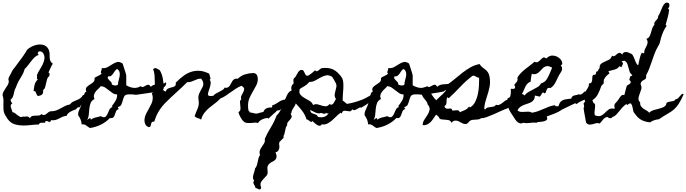

<svg xmlns="http://www.w3.org/2000/svg" viewBox="-30 -950 5364 1501"><path d="M730.5 -273.4Q721.7 -249 703.6 -228.5Q685.5 -208 665 -188.5Q644.5 -168.9 624.5 -149.9Q604.5 -130.9 590.8 -110.4Q582 -113.3 575.7 -108.4Q569.3 -103.5 564.5 -95.7Q553.7 -91.8 542.5 -87.4Q531.2 -83 521 -77.1Q510.7 -71.3 502.4 -63.5Q494.1 -55.7 490.2 -43.9Q471.7 -43 458 -36.6Q444.3 -30.3 431.6 -23.4Q418.9 -16.6 404.3 -12.2Q389.6 -7.8 369.1 -10.7Q365.2 3.9 358.9 3.4Q352.5 2.9 345.7 -0.5Q338.9 -3.9 332 -4.4Q325.2 -4.9 321.3 9.8Q314.5 9.8 307.1 9.3Q299.8 8.8 293.5 9.3Q287.1 9.8 281.7 12.7Q276.4 15.6 273.4 23.4Q245.1 23.4 213.9 27.3Q182.6 31.2 151.9 31.2Q121.1 31.2 92.3 23.9Q63.5 16.6 41 -5.9Q33.2 -13.7 28.3 -21.5Q23.4 -29.3 17.6 -39.1Q14.6 -43.9 11.7 -48.3Q8.8 -52.7 5.9 -58.6Q-2 -76.2 -2.9 -94.7Q-3.9 -113.3 -3.4 -131.8Q-2.9 -150.4 -2.9 -168.5Q-2.9 -186.5 -9.8 -204.1Q-9.8 -220.7 -2.4 -233.9Q4.9 -247.1 13.7 -259.8Q22.5 -272.5 30.3 -285.6Q38.1 -298.8 39.1 -314.5Q32.2 -331.1 40 -346.7Q47.9 -362.3 55.7 -376Q58.6 -380.9 61 -386.2Q63.5 -391.6 66.4 -397.5Q69.3 -403.3 74.2 -409.2Q79.1 -415 83 -419.9Q95.7 -437.5 108.4 -454.1Q121.1 -470.7 133.8 -488.3Q142.6 -500 150.9 -511.7Q159.2 -523.4 167 -536.1Q170.9 -542 174.8 -549.3Q178.7 -556.6 182.6 -561.5Q187.5 -567.4 199.2 -574.7Q210.9 -582 217.8 -585.9Q237.3 -595.7 259.8 -600.1Q282.2 -604.5 301.8 -600.6Q321.3 -596.7 336.4 -582.5Q351.6 -568.4 356.4 -542Q358.4 -529.3 357.9 -517.1Q357.4 -504.9 358.9 -493.2Q360.4 -481.4 365.2 -471.2Q370.1 -460.9 382.8 -452.1Q372.1 -435.5 364.7 -418Q357.4 -400.4 348.6 -382.8Q358.4 -379.9 356.9 -371.6Q355.5 -363.3 356.4 -356.4Q342.8 -345.7 337.9 -330.1Q333 -314.5 330.1 -298.3Q327.1 -282.2 322.8 -268.1Q318.4 -253.9 306.6 -245.1Q312.5 -213.9 287.1 -204.1Q269.5 -197.3 263.7 -201.7Q257.8 -206.1 255.4 -214.4Q252.9 -222.7 249 -230.5Q245.1 -238.3 232.4 -238.3Q234.4 -250 235.8 -262.2Q237.3 -274.4 240.2 -286.1Q243.2 -297.9 249 -308.6Q254.9 -319.3 265.6 -328.1Q256.8 -333 258.8 -343.3Q260.7 -353.5 258.8 -362.3Q265.6 -381.8 279.3 -403.3Q293 -424.8 303.7 -446.8Q314.5 -468.8 317.4 -491.2Q320.3 -513.7 306.6 -535.2Q302.7 -541 295.4 -544.9Q288.1 -548.8 281.2 -548.8Q274.4 -548.8 269.5 -543.9Q264.6 -539.1 265.6 -528.3L273.4 -521.5Q254.9 -515.6 240.7 -502Q226.6 -488.3 213.9 -472.2Q201.2 -456.1 189 -439.5Q176.8 -422.9 163.1 -411.1Q156.2 -383.8 142.1 -360.4Q127.9 -336.9 114.3 -313.5Q106.4 -298.8 103 -289.1Q99.6 -279.3 93.8 -265.6Q91.8 -260.7 89.4 -256.3Q86.9 -252 85 -247.1Q79.1 -225.6 74.7 -205.1Q70.3 -184.6 51.8 -169.9Q54.7 -162.1 57.1 -155.3Q59.6 -148.4 66.4 -141.6Q55.7 -135.7 54.2 -127.4Q52.7 -119.1 55.2 -109.9Q57.6 -100.6 62 -91.3Q66.4 -82 66.4 -73.2Q78.1 -72.3 87.9 -64.5Q97.7 -56.6 107.9 -48.8Q118.2 -41 127.9 -36.6Q137.7 -32.2 149.4 -39.1Q157.2 -37.1 164.1 -38.1Q170.9 -39.1 177.7 -39.6Q184.6 -40 190.9 -37.1Q197.3 -34.2 204.1 -25.4Q210.9 -40 222.7 -43Q234.4 -45.9 247.6 -45.9Q260.7 -45.9 272.9 -46.9Q285.2 -47.9 293.9 -58.6Q305.7 -48.8 314.9 -50.8Q324.2 -52.7 332.5 -59.6Q340.8 -66.4 349.6 -73.2Q358.4 -80.1 369.1 -80.1Q392.6 -80.1 410.2 -86.9Q427.7 -93.8 444.3 -103Q460.9 -112.3 478 -121.1Q495.1 -129.9 517.6 -133.8Q527.3 -148.4 540.5 -154.8Q553.7 -161.1 567.9 -166.5Q582 -171.9 595.2 -180.2Q608.4 -188.5 619.1 -207Q638.7 -206.1 651.4 -218.3Q664.1 -230.5 675.8 -244.6Q687.5 -258.8 699.7 -269Q711.9 -279.3 730.5 -273.4Z M1267.6 -306.6Q1271.5 -292 1264.6 -281.7Q1257.8 -271.5 1246.6 -263.7Q1235.4 -255.9 1222.2 -249.5Q1209 -243.2 1200.2 -235.4Q1156.2 -225.6 1120.6 -221.2Q1085 -216.8 1042 -210Q1029.3 -208 1018.1 -210.4Q1006.8 -212.9 995.1 -211.9Q988.3 -211.9 982.4 -212.4Q976.6 -212.9 970.7 -211.9Q948.2 -210 941.4 -196.8Q934.6 -183.6 930.2 -166.5Q925.8 -149.4 919.4 -134.3Q913.1 -119.1 892.6 -113.3Q890.6 -108.4 894 -104.5Q897.5 -100.6 899.4 -97.7Q882.8 -92.8 877.4 -80.1Q872.1 -67.4 868.2 -54.7Q864.3 -42 856.9 -33.2Q849.6 -24.4 829.1 -27.3Q798.8 4.9 757.8 24.9Q716.8 44.9 672.9 50.8Q665 46.9 657.7 41Q650.4 35.2 643.1 30.3Q635.7 25.4 627.4 22.9Q619.1 20.5 608.4 22.5Q607.4 2 600.1 -15.6Q592.8 -33.2 581.1 -48.8Q579.1 -66.4 585.4 -81.5Q591.8 -96.7 598.6 -111.3Q605.5 -126 609.9 -141.1Q614.3 -156.2 608.4 -175.8Q618.2 -181.6 621.6 -189.5Q625 -197.3 626.5 -205.6Q627.9 -213.9 630.9 -221.2Q633.8 -228.5 644.5 -233.4Q636.7 -256.8 647 -268.1Q657.2 -279.3 671.9 -288.1Q686.5 -296.9 699.2 -307.6Q711.9 -318.4 709 -339.8Q714.8 -345.7 722.7 -349.6Q730.5 -353.5 737.8 -356.9Q745.1 -360.4 752 -364.3Q758.8 -368.2 764.6 -375Q757.8 -379.9 758.3 -384.8Q758.8 -389.6 760.7 -395Q762.7 -400.4 765.1 -406.2Q767.6 -412.1 764.6 -418Q791 -414.1 811 -425.3Q831.1 -436.5 849.1 -448.2Q867.2 -460 885.7 -464.8Q904.3 -469.7 928.7 -453.1Q930.7 -446.3 935.1 -433.1Q939.5 -419.9 943.8 -406.2Q948.2 -392.6 952.1 -379.9Q956.1 -367.2 957 -361.3Q957 -356.4 957 -345.7Q957 -335 957 -322.8Q957 -310.5 957 -299.8Q957 -289.1 957 -283.2Q985.4 -266.6 1013.7 -263.2Q1042 -259.8 1070.3 -276.4Q1081.1 -266.6 1090.8 -271Q1100.6 -275.4 1109.9 -281.2Q1119.1 -287.1 1128.9 -287.6Q1138.7 -288.1 1148.4 -271.5Q1162.1 -284.2 1176.8 -287.6Q1191.4 -291 1207 -291.5Q1222.7 -292 1237.8 -293.9Q1252.9 -295.9 1267.6 -306.6ZM892.6 -290Q892.6 -304.7 897.5 -321.3Q902.3 -337.9 905.3 -354Q908.2 -370.1 904.8 -384.8Q901.4 -399.4 885.7 -411.1Q875 -405.3 868.2 -395Q861.3 -384.8 854.5 -374.5Q847.7 -364.3 838.4 -357.4Q829.1 -350.6 814.5 -353.5Q809.6 -341.8 814.5 -334.5Q819.3 -327.1 826.2 -320.8Q833 -314.5 839.4 -307.6Q845.7 -300.8 843.8 -290Q847.7 -287.1 854.5 -284.7Q861.3 -282.2 868.7 -281.7Q876 -281.2 882.8 -283.2Q889.6 -285.2 892.6 -290ZM885.7 -211.9Q866.2 -211.9 852.1 -221.2Q837.9 -230.5 823.7 -242.2Q809.6 -253.9 794.4 -264.2Q779.3 -274.4 757.8 -276.4Q749 -264.6 737.3 -254.4Q725.6 -244.1 716.8 -232.4Q708 -220.7 704.6 -207Q701.2 -193.4 709 -175.8Q686.5 -165 678.7 -145Q670.9 -125 668.5 -101.6Q666 -78.1 664.1 -54.7Q662.1 -31.2 651.4 -12.7L672.9 -27.3Q676.8 -25.4 679.2 -21.5Q681.6 -17.6 679.7 -12.7Q687.5 -20.5 697.3 -24.9Q707 -29.3 717.3 -31.7Q727.5 -34.2 737.8 -36.1Q748 -38.1 757.8 -42Q782.2 -28.3 793 -36.1Q803.7 -43.9 810.5 -59.6Q817.4 -75.2 825.2 -92.3Q833 -109.4 850.6 -113.3L843.8 -120.1Q860.4 -140.6 873.5 -162.6Q886.7 -184.6 885.7 -211.9Z M2227.5 -169.9Q2218.8 -162.1 2203.6 -149.9Q2188.5 -137.7 2183.6 -127.9Q2177.7 -118.2 2174.3 -110.4Q2170.9 -102.5 2166.5 -97.2Q2162.1 -91.8 2154.8 -88.9Q2147.5 -85.9 2134.8 -85.9Q2134.8 -83 2124.5 -73.7Q2114.3 -64.5 2102.5 -54.2Q2090.8 -43.9 2081.1 -34.7Q2071.3 -25.4 2071.3 -22.5L2062.5 -27.3Q2060.5 -28.3 2051.3 -26.9Q2042 -25.4 2029.8 -21Q2017.6 -16.6 2005.9 -8.8Q1994.1 -1 1987.3 11.7L1983.4 10.7Q1968.8 6.8 1953.6 9.3Q1938.5 11.7 1923.8 11.7Q1892.6 13.7 1877.9 2.4Q1863.3 -8.8 1846.7 -40Q1842.8 -46.9 1839.8 -54.7Q1836.9 -62.5 1835 -70.3V-74.2Q1848.6 -82 1849.6 -95.2Q1850.6 -108.4 1848.6 -123Q1846.7 -137.7 1846.2 -151.4Q1845.7 -165 1856.4 -173.8Q1850.6 -189.5 1857.9 -203.6Q1865.2 -217.8 1872.1 -230.5Q1878.9 -243.2 1878.9 -254.9Q1878.9 -266.6 1857.4 -279.3Q1835 -270.5 1814.9 -257.3Q1794.9 -244.1 1774.9 -230Q1754.9 -215.8 1734.9 -202.1Q1714.8 -188.5 1692.4 -179.7Q1671.9 -157.2 1649.4 -141.1Q1627 -125 1606 -107.4Q1585 -89.8 1567.9 -67.9Q1550.8 -45.9 1542 -13.7Q1537.1 -19.5 1532.2 -21.5Q1527.3 -23.4 1519.5 -25.4Q1508.8 -28.3 1503.9 -31.7Q1499 -35.2 1491.2 -42L1492.2 -43.9Q1501 -69.3 1512.7 -95.7Q1524.4 -122.1 1524.4 -148.4Q1524.4 -158.2 1522.5 -166.5Q1520.5 -174.8 1520.5 -184.6Q1520.5 -202.1 1526.4 -216.8Q1532.2 -231.4 1539.6 -244.1Q1546.9 -256.8 1553.2 -269Q1559.6 -281.2 1559.6 -294.9Q1559.6 -305.7 1554.7 -316.4Q1549.8 -327.1 1542 -335Q1527.3 -335.9 1514.6 -331.5Q1502 -327.1 1489.3 -321.3Q1476.6 -315.4 1462.9 -311Q1449.2 -306.6 1433.6 -307.6Q1413.1 -287.1 1391.6 -267.1Q1370.1 -247.1 1348.6 -227.5Q1303.7 -187.5 1261.2 -144.5Q1218.8 -101.6 1193.4 -46.9Q1188.5 -36.1 1185.1 -24.9Q1181.6 -13.7 1176.8 -2.9Q1176.8 -1 1174.8 1H1169.9Q1159.2 1 1155.8 6.8Q1152.3 12.7 1150.9 20Q1149.4 27.3 1147.5 34.2Q1145.5 41 1138.7 43Q1130.9 44.9 1123.5 40Q1116.2 35.2 1111.3 30.3L1110.4 29.3Q1100.6 13.7 1099.6 -2.9Q1098.6 -19.5 1103 -35.6Q1107.4 -51.8 1115.7 -67.4Q1124 -83 1131.8 -96.7Q1143.6 -117.2 1153.8 -139.2Q1164.1 -161.1 1164.1 -185.5Q1164.1 -196.3 1161.6 -204.6Q1159.2 -212.9 1157.2 -221.7L1178.7 -236.3Q1173.8 -243.2 1173.3 -248.5Q1172.9 -253.9 1173.3 -258.8Q1173.8 -263.7 1174.3 -268.1Q1174.8 -272.5 1172.9 -277.3V-280.3L1180.7 -289.1Q1178.7 -321.3 1178.7 -349.6Q1178.7 -377.9 1167 -409.2Q1180.7 -421.9 1193.4 -415.5Q1206.1 -409.2 1218.8 -401.4V-400.4L1219.7 -399.4Q1227.5 -387.7 1233.4 -371.1Q1239.3 -354.5 1242.7 -336.4Q1246.1 -318.4 1248 -300.8Q1250 -283.2 1250 -269.5Q1250 -265.6 1249.5 -262.2Q1249 -258.8 1249 -254.9L1243.2 -249Q1248 -244.1 1253.9 -239.3Q1259.8 -234.4 1266.6 -235.4Q1272.5 -252.9 1285.2 -258.3Q1297.9 -263.7 1311 -266.6Q1324.2 -269.5 1334.5 -274.9Q1344.7 -280.3 1344.7 -297.9Q1344.7 -301.8 1343.8 -303.7L1345.7 -305.7Q1373 -333 1401.9 -355Q1430.7 -377 1462.4 -387.7Q1494.1 -398.4 1528.8 -396.5Q1563.5 -394.5 1603.5 -375L1605.5 -374L1616.2 -334L1609.4 -327.1Q1619.1 -313.5 1616.7 -295.4Q1614.3 -277.3 1608.4 -259.8Q1602.5 -242.2 1597.7 -227.1Q1592.8 -211.9 1598.6 -205.1Q1603.5 -198.2 1616.7 -199.2Q1629.9 -200.2 1637.7 -201.2Q1645.5 -211.9 1659.7 -219.7Q1673.8 -227.5 1688 -234.4Q1702.1 -241.2 1712.9 -248.5Q1723.6 -255.9 1724.6 -264.6Q1740.2 -261.7 1750 -266.1Q1759.8 -270.5 1765.6 -279.3Q1771.5 -288.1 1776.4 -298.3Q1781.2 -308.6 1787.6 -317.9Q1793.9 -327.1 1803.7 -332Q1813.5 -336.9 1830.1 -335Q1852.5 -357.4 1883.3 -367.7Q1914.1 -377.9 1945.3 -378.9Q1967.8 -379.9 1976.6 -365.7Q1985.4 -351.6 1985.4 -332Q1985.4 -306.6 1973.6 -283.2Q1961.9 -259.8 1947.3 -235.4Q1932.6 -210.9 1920.9 -184.6Q1909.2 -158.2 1909.2 -126Q1909.2 -123 1909.2 -115.7Q1909.2 -108.4 1910.2 -101.1Q1911.1 -93.8 1912.6 -87.4Q1914.1 -81.1 1917 -79.1Q1920.9 -77.1 1923.8 -76.2L1918.9 -72.3Q1941.4 -69.3 1959 -64Q1976.6 -58.6 1997.1 -67.4Q2002.9 -69.3 2009.3 -70.3Q2015.6 -71.3 2021.5 -73.2Q2030.3 -74.2 2032.2 -80.6Q2034.2 -86.9 2039.6 -93.3Q2044.9 -99.6 2057.1 -105Q2069.3 -110.4 2097.7 -110.4V-126Q2117.2 -131.8 2130.9 -141.1Q2144.5 -150.4 2157.7 -158.2Q2170.9 -166 2187 -169.9Q2203.1 -173.8 2227.5 -169.9Z M2910.2 -239.3Q2908.2 -214.8 2897 -195.3Q2885.7 -175.8 2869.1 -160.2Q2852.5 -144.5 2833 -131.8Q2813.5 -119.1 2794.9 -108.4Q2786.1 -112.3 2777.8 -107.4Q2769.5 -102.5 2760.7 -97.2Q2752 -91.8 2742.7 -89.4Q2733.4 -86.9 2723.6 -95.7Q2715.8 -79.1 2704.6 -79.6Q2693.4 -80.1 2681.2 -82.5Q2668.9 -85 2658.2 -83.5Q2647.5 -82 2641.6 -61.5L2634.8 -69.3Q2617.2 -58.6 2600.6 -41.5Q2584 -24.4 2565.9 -8.8Q2547.9 6.8 2527.8 16.6Q2507.8 26.4 2485.4 21.5Q2479.5 33.2 2469.2 33.2Q2459 33.2 2448.2 26.4Q2437.5 19.5 2427.7 10.7Q2418 2 2413.1 -3.9Q2408.2 3.9 2402.8 2.9Q2397.5 2 2391.6 -2.4Q2385.7 -6.8 2379.9 -11.7Q2374 -16.6 2367.2 -15.6Q2353.5 -56.6 2331.5 -84.5Q2309.6 -112.3 2282.2 -141.6Q2279.3 -130.9 2273.9 -122.1Q2268.6 -113.3 2263.2 -105Q2257.8 -96.7 2253.4 -87.9Q2249 -79.1 2248 -67.4L2242.2 -59.6Q2252.9 -43.9 2249.5 -33.7Q2246.1 -23.4 2237.3 -14.6Q2228.5 -5.9 2220.7 4.4Q2212.9 14.6 2214.8 30.3Q2208 36.1 2205.1 46.4Q2202.1 56.6 2199.7 68.4Q2197.3 80.1 2194.8 91.8Q2192.4 103.5 2186.5 112.3Q2189.5 124 2184.1 130.4Q2178.7 136.7 2171.4 143.1Q2164.1 149.4 2157.2 157.7Q2150.4 166 2152.3 179.7Q2153.3 189.5 2153.8 189Q2154.3 188.5 2154.3 198.2Q2154.3 211.9 2147 225.1Q2139.6 238.3 2124 240.2Q2133.8 264.6 2131.8 277.8Q2129.9 291 2121.6 299.3Q2113.3 307.6 2101.6 313Q2089.8 318.4 2079.6 326.2Q2069.3 334 2063.5 347.2Q2057.6 360.4 2061.5 382.8Q2065.4 408.2 2054.7 421.9Q2043.9 435.5 2031.2 447.8Q2018.6 460 2010.3 474.6Q2002 489.3 2011.7 516.6Q2008.8 528.3 2003.4 530.3Q1998 532.2 1992.2 529.8Q1986.3 527.3 1979.5 523.4Q1972.7 519.5 1966.8 519.5Q1966.8 511.7 1962.9 504.9Q1959 498 1955.1 491.2Q1951.2 484.4 1950.7 477.5Q1950.2 470.7 1957 461.9Q1948.2 453.1 1947.8 441.4Q1947.3 429.7 1950.7 416.5Q1954.1 403.3 1958.5 390.6Q1962.9 377.9 1963.9 367.2Q1973.6 355.5 1978 342.3Q1982.4 329.1 1984.9 314.9Q1987.3 300.8 1990.7 287.1Q1994.1 273.4 2002.9 261.7Q1996.1 240.2 2002 225.1Q2007.8 210 2017.1 197.3Q2026.4 184.6 2034.7 170.4Q2043 156.2 2040 135.7Q2059.6 89.8 2086.9 46.4Q2114.3 2.9 2131.8 -45.9Q2154.3 -68.4 2168 -97.7Q2181.6 -127 2183.6 -158.2Q2196.3 -167 2201.7 -179.2Q2207 -191.4 2212.4 -203.1Q2217.8 -214.8 2225.6 -225.6Q2233.4 -236.3 2250 -243.2Q2246.1 -256.8 2247.1 -265.1Q2248 -273.4 2253.9 -287.1Q2262.7 -290 2264.2 -296.4Q2265.6 -302.7 2264.6 -310.1Q2263.7 -317.4 2263.7 -325.2Q2263.7 -333 2269.5 -338.9Q2273.4 -342.8 2273.9 -343.3Q2274.4 -343.8 2274.4 -343.8Q2274.4 -343.8 2275.4 -344.2Q2276.4 -344.7 2279.3 -348.6Q2285.2 -356.4 2290 -366.7Q2294.9 -377 2300.8 -385.7Q2306.6 -394.5 2314.9 -399.9Q2323.2 -405.3 2336.9 -402.3Q2342.8 -397.5 2346.7 -389.6Q2350.6 -381.8 2354 -374Q2357.4 -366.2 2362.3 -361.3Q2367.2 -356.4 2376 -358.4Q2379.9 -358.4 2384.8 -361.3Q2397.5 -370.1 2409.7 -379.9Q2421.9 -389.6 2433.6 -400.4Q2441.4 -391.6 2447.8 -393.1Q2454.1 -394.5 2460.4 -399.9Q2466.8 -405.3 2474.1 -411.1Q2481.4 -417 2491.2 -418Q2533.2 -421.9 2564 -411.1Q2594.7 -400.4 2623 -368.2Q2627.9 -362.3 2634.3 -355Q2640.6 -347.7 2644.5 -339.8Q2652.3 -325.2 2653.8 -302.7Q2655.3 -280.3 2653.8 -255.4Q2652.3 -230.5 2650.4 -206.5Q2648.4 -182.6 2648.4 -165L2682.6 -137.7Q2746.1 -148.4 2803.7 -171.9Q2861.3 -195.3 2910.2 -239.3ZM2596.7 -175.8Q2585 -192.4 2586.4 -208Q2587.9 -223.6 2592.3 -239.3Q2596.7 -254.9 2599.6 -270Q2602.5 -285.2 2594.7 -300.8Q2587.9 -314.5 2581.1 -326.2Q2574.2 -337.9 2566.4 -349.6Q2541 -365.2 2519.5 -360.8Q2498 -356.4 2477.1 -344.7Q2456.1 -333 2434.6 -320.8Q2413.1 -308.6 2387.7 -309.6Q2379.9 -298.8 2371.1 -291.5Q2362.3 -284.2 2353 -278.3Q2343.8 -272.5 2333.5 -267.1Q2323.2 -261.7 2313.5 -253.9Q2305.7 -226.6 2317.4 -211.4Q2329.1 -196.3 2348.6 -185.1Q2368.2 -173.8 2388.7 -162.1Q2409.2 -150.4 2418 -128.9Q2436.5 -138.7 2453.1 -134.3Q2469.7 -129.9 2485.8 -124.5Q2502 -119.1 2517.1 -119.1Q2532.2 -119.1 2546.9 -136.7Q2556.6 -128.9 2564.5 -132.3Q2572.3 -135.7 2577.6 -143.1Q2583 -150.4 2587.4 -160.2Q2591.8 -169.9 2596.7 -175.8ZM2539.1 -63.5Q2534.2 -63.5 2527.8 -63Q2521.5 -62.5 2518.6 -69.3L2512.7 -61.5Q2503.9 -58.6 2496.1 -62Q2488.3 -65.4 2479.5 -67.4Q2469.7 -62.5 2458.5 -64Q2447.3 -65.4 2436 -70.3Q2424.8 -75.2 2414.1 -81.1Q2403.3 -86.9 2394.5 -90.8Q2396.5 -74.2 2403.8 -68.8Q2411.1 -63.5 2420.9 -60.5Q2430.7 -57.6 2440.4 -53.7Q2450.2 -49.8 2456.1 -36.1Q2480.5 -30.3 2501.5 -35.6Q2522.5 -41 2539.1 -63.5Z M3506.8 -306.6Q3510.7 -292 3503.9 -281.7Q3497.1 -271.5 3485.8 -263.7Q3474.6 -255.9 3461.4 -249.5Q3448.2 -243.2 3439.5 -235.4Q3395.5 -225.6 3359.9 -221.2Q3324.2 -216.8 3281.2 -210Q3268.6 -208 3257.3 -210.4Q3246.1 -212.9 3234.4 -211.9Q3227.5 -211.9 3221.7 -212.4Q3215.8 -212.9 3210 -211.9Q3187.5 -210 3180.7 -196.8Q3173.8 -183.6 3169.4 -166.5Q3165 -149.4 3158.7 -134.3Q3152.3 -119.1 3131.8 -113.3Q3129.9 -108.4 3133.3 -104.5Q3136.7 -100.6 3138.7 -97.7Q3122.1 -92.8 3116.7 -80.1Q3111.3 -67.4 3107.4 -54.7Q3103.5 -42 3096.2 -33.2Q3088.9 -24.4 3068.4 -27.3Q3038.1 4.9 2997.1 24.9Q2956.1 44.9 2912.1 50.8Q2904.3 46.9 2897 41Q2889.6 35.2 2882.3 30.3Q2875 25.4 2866.7 22.9Q2858.4 20.5 2847.7 22.5Q2846.7 2 2839.4 -15.6Q2832 -33.2 2820.3 -48.8Q2818.4 -66.4 2824.7 -81.5Q2831.1 -96.7 2837.9 -111.3Q2844.7 -126 2849.1 -141.1Q2853.5 -156.2 2847.7 -175.8Q2857.4 -181.6 2860.8 -189.5Q2864.3 -197.3 2865.7 -205.6Q2867.2 -213.9 2870.1 -221.2Q2873 -228.5 2883.8 -233.4Q2876 -256.8 2886.2 -268.1Q2896.5 -279.3 2911.1 -288.1Q2925.8 -296.9 2938.5 -307.6Q2951.2 -318.4 2948.2 -339.8Q2954.1 -345.7 2961.9 -349.6Q2969.7 -353.5 2977.1 -356.9Q2984.4 -360.4 2991.2 -364.3Q2998 -368.2 3003.9 -375Q2997.1 -379.9 2997.6 -384.8Q2998 -389.6 3000 -395Q3002 -400.4 3004.4 -406.2Q3006.8 -412.1 3003.9 -418Q3030.3 -414.1 3050.3 -425.3Q3070.3 -436.5 3088.4 -448.2Q3106.4 -460 3125 -464.8Q3143.6 -469.7 3168 -453.1Q3169.9 -446.3 3174.3 -433.1Q3178.7 -419.9 3183.1 -406.2Q3187.5 -392.6 3191.4 -379.9Q3195.3 -367.2 3196.3 -361.3Q3196.3 -356.4 3196.3 -345.7Q3196.3 -335 3196.3 -322.8Q3196.3 -310.5 3196.3 -299.8Q3196.3 -289.1 3196.3 -283.2Q3224.6 -266.6 3252.9 -263.2Q3281.2 -259.8 3309.6 -276.4Q3320.3 -266.6 3330.1 -271Q3339.8 -275.4 3349.1 -281.2Q3358.4 -287.1 3368.2 -287.6Q3377.9 -288.1 3387.7 -271.5Q3401.4 -284.2 3416 -287.6Q3430.7 -291 3446.3 -291.5Q3461.9 -292 3477.1 -293.9Q3492.2 -295.9 3506.8 -306.6ZM3131.8 -290Q3131.8 -304.7 3136.7 -321.3Q3141.6 -337.9 3144.5 -354Q3147.5 -370.1 3144 -384.8Q3140.6 -399.4 3125 -411.1Q3114.3 -405.3 3107.4 -395Q3100.6 -384.8 3093.8 -374.5Q3086.9 -364.3 3077.6 -357.4Q3068.4 -350.6 3053.7 -353.5Q3048.8 -341.8 3053.7 -334.5Q3058.6 -327.1 3065.4 -320.8Q3072.3 -314.5 3078.6 -307.6Q3085 -300.8 3083 -290Q3086.9 -287.1 3093.8 -284.7Q3100.6 -282.2 3107.9 -281.7Q3115.2 -281.2 3122.1 -283.2Q3128.9 -285.2 3131.8 -290ZM3125 -211.9Q3105.5 -211.9 3091.3 -221.2Q3077.1 -230.5 3063 -242.2Q3048.8 -253.9 3033.7 -264.2Q3018.6 -274.4 2997.1 -276.4Q2988.3 -264.6 2976.6 -254.4Q2964.8 -244.1 2956.1 -232.4Q2947.3 -220.7 2943.8 -207Q2940.4 -193.4 2948.2 -175.8Q2925.8 -165 2918 -145Q2910.2 -125 2907.7 -101.6Q2905.3 -78.1 2903.3 -54.7Q2901.4 -31.2 2890.6 -12.7L2912.1 -27.3Q2916 -25.4 2918.5 -21.5Q2920.9 -17.6 2918.9 -12.7Q2926.8 -20.5 2936.5 -24.9Q2946.3 -29.3 2956.5 -31.7Q2966.8 -34.2 2977.1 -36.1Q2987.3 -38.1 2997.1 -42Q3021.5 -28.3 3032.2 -36.1Q3043 -43.9 3049.8 -59.6Q3056.6 -75.2 3064.5 -92.3Q3072.3 -109.4 3089.8 -113.3L3083 -120.1Q3099.6 -140.6 3112.8 -162.6Q3126 -184.6 3125 -211.9Z M4056.6 -244.1Q4051.8 -213.9 4044.9 -197.8Q4038.1 -181.6 4027.8 -171.4Q4017.6 -161.1 4002 -151.9Q3986.3 -142.6 3964.8 -125Q3957 -119.1 3950.2 -114.3Q3943.4 -109.4 3936.5 -102.5Q3917 -96.7 3888.7 -83.5Q3860.4 -70.3 3830.6 -57.1Q3800.8 -43.9 3773.9 -34.2Q3747.1 -24.4 3730.5 -26.4Q3724.6 -18.6 3710 -16.6Q3695.3 -14.6 3687.5 -14.6Q3674.8 -14.6 3661.6 -12.7Q3648.4 -10.7 3638.7 -1Q3636.7 1 3636.2 1.5Q3635.7 2 3636.2 2Q3636.7 2 3636.2 2.4Q3635.7 2.9 3633.8 5.9Q3623 18.6 3611.8 19.5Q3600.6 20.5 3589.8 16.1Q3579.1 11.7 3567.9 4.9Q3556.6 -2 3545.4 -5.4Q3534.2 -8.8 3522.5 -6.3Q3510.7 -3.9 3499 9.8Q3492.2 -7.8 3477.5 -10.7Q3462.9 -13.7 3447.8 -14.2Q3432.6 -14.6 3418.9 -17.1Q3405.3 -19.5 3400.4 -35.2V-36.1L3379.9 -53.7L3377 -50.8Q3372.1 -45.9 3369.1 -40Q3366.2 -34.2 3362.3 -29.3Q3354.5 -17.6 3345.7 -6.3Q3336.9 4.9 3325.7 13.2Q3314.5 21.5 3301.8 25.9Q3289.1 30.3 3274.4 28.3Q3274.4 4.9 3287.6 -14.6Q3300.8 -34.2 3313 -53.2Q3325.2 -72.3 3328.6 -92.3Q3332 -112.3 3312.5 -134.8Q3311.5 -148.4 3300.3 -161.6Q3289.1 -174.8 3279.3 -188Q3269.5 -201.2 3268.1 -213.9Q3266.6 -226.6 3285.2 -239.3Q3276.4 -241.2 3273.4 -246.1Q3273.4 -251 3275.9 -256.3Q3278.3 -261.7 3280.3 -266.6Q3286.1 -266.6 3292.5 -269Q3298.8 -271.5 3304.2 -272.9Q3309.6 -274.4 3314 -272.9Q3318.4 -271.5 3322.3 -263.7Q3325.2 -257.8 3327.1 -251Q3329.1 -244.1 3332 -237.3Q3339.8 -217.8 3351.6 -200.7Q3363.3 -183.6 3377.9 -168.9L3380.9 -166Q3380.9 -167 3384.8 -170.9Q3388.7 -174.8 3393.6 -179.2Q3398.4 -183.6 3402.3 -187.5Q3406.2 -191.4 3408.2 -193.4Q3419.9 -204.1 3430.7 -213.9Q3441.4 -223.6 3449.7 -233.9Q3458 -244.1 3462.4 -257.3Q3466.8 -270.5 3466.8 -288.1Q3497.1 -308.6 3526.4 -333.5Q3555.7 -358.4 3585.9 -381.8Q3616.2 -405.3 3648.9 -423.8Q3681.6 -442.4 3719.7 -449.2Q3728.5 -433.6 3740.2 -424.8Q3752 -416 3763.2 -407.2Q3774.4 -398.4 3783.7 -385.7Q3793 -373 3796.9 -350.6Q3804.7 -308.6 3797.4 -271.5Q3790 -234.4 3776.4 -194.3Q3768.6 -170.9 3762.2 -146.5Q3755.9 -122.1 3755.9 -96.7L3762.7 -94.7Q3771.5 -106.4 3782.7 -109.4Q3793.9 -112.3 3805.7 -113.3Q3817.4 -114.3 3828.6 -116.7Q3839.8 -119.1 3847.7 -130.9Q3860.4 -126 3871.6 -130.4Q3882.8 -134.8 3893.6 -142.6Q3904.3 -150.4 3915 -159.2Q3925.8 -168 3937.5 -170.9L3936.5 -178.7Q3954.1 -190.4 3966.8 -195.3Q3979.5 -200.2 3990.2 -205.1Q4001 -210 4011.7 -218.8Q4022.5 -227.5 4036.1 -248Q4041 -250 4047.4 -249.5Q4053.7 -249 4056.6 -244.1ZM3715.8 -340.8Q3710.9 -342.8 3705.6 -344.2Q3700.2 -345.7 3695.3 -348.6Q3686.5 -354.5 3678.7 -357.4Q3670.9 -360.4 3660.2 -355.5V-353.5H3659.2Q3609.4 -315.4 3566.9 -270Q3524.4 -224.6 3477.5 -181.6L3468.8 -190.4Q3461.9 -181.6 3461.4 -171.9Q3460.9 -162.1 3460.9 -153.3Q3460.9 -144.5 3459 -136.7Q3457 -128.9 3447.3 -122.1L3444.3 -120.1Q3448.2 -106.4 3455.6 -103Q3462.9 -99.6 3471.2 -100.1Q3479.5 -100.6 3487.3 -101.6Q3495.1 -102.5 3500 -98.6Q3502.9 -96.7 3503.9 -92.8Q3504.9 -88.9 3504.9 -85.9Q3509.8 -85.9 3515.1 -85.9Q3520.5 -85.9 3526.4 -86.9Q3537.1 -88.9 3549.3 -87.4Q3561.5 -85.9 3563.5 -72.3Q3583 -80.1 3603.5 -88.9Q3624 -97.7 3636.7 -117.2L3643.6 -110.4Q3644.5 -110.4 3645 -110.8Q3645.5 -111.3 3646.5 -111.3Q3670.9 -126 3685.1 -154.3Q3699.2 -182.6 3706.1 -215.8Q3712.9 -249 3714.4 -282.2Q3715.8 -315.4 3715.8 -340.8Z M4690.4 -298.8Q4681.6 -290 4677.2 -285.2Q4672.9 -280.3 4669.4 -275.9Q4666 -271.5 4661.6 -266.6Q4657.2 -261.7 4648.4 -252Q4640.6 -244.1 4633.8 -235.4Q4627 -226.6 4618.2 -219.7Q4606.4 -222.7 4600.1 -216.8Q4593.8 -210.9 4588.4 -203.6Q4583 -196.3 4578.6 -189.9Q4574.2 -183.6 4567.4 -184.6Q4543.9 -171.9 4520.5 -162.6Q4497.1 -153.3 4475.6 -135.7L4467.8 -143.6L4366.2 -94.7Q4361.3 -92.8 4356.4 -88.9Q4351.6 -85 4346.7 -82Q4325.2 -70.3 4302.2 -61Q4279.3 -51.8 4256.8 -43.9L4244.1 -40Q4252 -20.5 4244.1 -12.7Q4236.3 -4.9 4221.7 -1.5Q4207 2 4189.5 2.9Q4171.9 3.9 4162.1 9.8Q4150.4 7.8 4138.2 8.3Q4126 8.8 4113.3 10.7Q4099.6 12.7 4087.9 12.7Q4076.2 12.7 4062.5 9.8H4060.5Q4043.9 17.6 4031.7 13.2Q4019.5 8.8 4009.8 -1.5Q4000 -11.7 3991.7 -25.9Q3983.4 -40 3974.6 -51.8Q3968.8 -59.6 3960 -74.2Q3951.2 -88.9 3944.8 -105.5Q3938.5 -122.1 3937 -139.2Q3935.5 -156.2 3944.3 -168.9Q3953.1 -181.6 3958.5 -196.3Q3963.9 -210.9 3963.9 -230.5Q3963.9 -237.3 3963.4 -243.2Q3962.9 -249 3962.9 -255.9Q3967.8 -255.9 3973.6 -255.4Q3979.5 -254.9 3984.9 -255.4Q3990.2 -255.9 3993.7 -259.3Q3997.1 -262.7 3997.1 -271.5Q3997.1 -276.4 3993.7 -279.3Q3990.2 -282.2 3989.3 -285.2Q3995.1 -293.9 4000.5 -299.3Q4005.9 -304.7 4009.8 -310.1Q4013.7 -315.4 4015.6 -322.8Q4017.6 -330.1 4014.6 -342.8Q4026.4 -363.3 4042.5 -379.4Q4058.6 -395.5 4076.2 -409.7Q4093.8 -423.8 4112.3 -437.5Q4130.9 -451.2 4147.5 -466.8Q4166 -459 4177.2 -466.8Q4188.5 -474.6 4197.3 -483.9Q4206.1 -493.2 4214.8 -499Q4223.6 -504.9 4238.3 -494.1L4240.2 -492.2Q4266.6 -518.6 4293.5 -515.6Q4320.3 -512.7 4339.4 -498Q4358.4 -483.4 4364.3 -464.4Q4370.1 -445.3 4353.5 -438.5Q4364.3 -427.7 4364.3 -413.1Q4364.3 -398.4 4356.4 -387.7Q4347.7 -376 4341.3 -363.8Q4335 -351.6 4328.1 -337.9Q4318.4 -315.4 4306.6 -295.4Q4294.9 -275.4 4273.4 -261.7Q4255.9 -266.6 4249.5 -257.8Q4243.2 -249 4240.2 -238.8Q4237.3 -228.5 4233.4 -222.7Q4229.5 -216.8 4216.8 -226.6L4214.8 -228.5L4212.9 -226.6Q4205.1 -218.8 4200.7 -209Q4196.3 -199.2 4188.5 -194.3Q4179.7 -197.3 4169.9 -199.2Q4160.2 -201.2 4151.4 -203.1Q4151.4 -182.6 4143.6 -170.9Q4135.7 -159.2 4123.5 -151.9Q4111.3 -144.5 4095.7 -140.1Q4080.1 -135.7 4064.9 -129.4Q4049.8 -123 4036.6 -113.8Q4023.4 -104.5 4015.6 -87.9Q4025.4 -77.1 4040 -75.7Q4054.7 -74.2 4070.3 -75.7Q4085.9 -77.1 4101.1 -77.1Q4116.2 -77.1 4127.9 -69.3L4128.9 -68.4L4129.9 -69.3Q4153.3 -72.3 4175.3 -80.6Q4197.3 -88.9 4218.3 -98.1Q4239.3 -107.4 4261.2 -115.7Q4283.2 -124 4306.6 -127.9Q4311.5 -120.1 4319.8 -119.1Q4328.1 -118.2 4335.9 -120.1L4336.9 -122.1Q4338.9 -128.9 4340.8 -134.3Q4342.8 -139.6 4346.7 -146.5Q4353.5 -157.2 4363.3 -163.1Q4373 -168.9 4384.3 -171.9Q4395.5 -174.8 4408.2 -175.8Q4420.9 -176.8 4433.6 -178.7H4435.5L4436.5 -181.6Q4440.4 -193.4 4446.8 -197.8Q4453.1 -202.1 4460.4 -204.1Q4467.8 -206.1 4476.1 -207Q4484.4 -208 4492.2 -212.9Q4509.8 -207 4521.5 -216.8Q4533.2 -226.6 4543.9 -237.3L4551.8 -227.5L4554.7 -231.4Q4569.3 -245.1 4576.7 -252Q4584 -258.8 4590.8 -264.2Q4597.7 -269.5 4606.9 -274.9Q4616.2 -280.3 4632.8 -291Q4646.5 -299.8 4659.7 -308.6Q4672.9 -317.4 4685.5 -328.1Q4690.4 -326.2 4690.4 -320.8Q4690.4 -315.4 4690.4 -310.5Q4689.5 -308.6 4689 -304.7Q4688.5 -300.8 4690.4 -298.8ZM4286.1 -420.9Q4285.2 -421.9 4284.7 -421.9Q4284.2 -421.9 4283.2 -422.9Q4262.7 -433.6 4249 -433.1Q4235.4 -432.6 4224.1 -425.3Q4212.9 -418 4203.6 -406.7Q4194.3 -395.5 4184.1 -386.2Q4173.8 -377 4160.2 -372.1Q4146.5 -367.2 4127 -373Q4124 -357.4 4121.6 -342.3Q4119.1 -327.1 4118.2 -311.5Q4101.6 -305.7 4092.3 -294.9Q4083 -284.2 4076.7 -271.5Q4070.3 -258.8 4064.9 -244.6Q4059.6 -230.5 4050.8 -217.8L4054.7 -212.9Q4058.6 -214.8 4063.5 -210Q4068.4 -205.1 4070.3 -203.1Q4081.1 -218.8 4099.1 -229.5Q4117.2 -240.2 4136.2 -249.5Q4155.3 -258.8 4172.9 -269.5Q4190.4 -280.3 4199.2 -297.9Q4230.5 -306.6 4246.1 -333Q4261.7 -359.4 4272.5 -387.7Q4274.4 -393.6 4279.8 -404.8Q4285.2 -416 4286.1 -420.9Z M5314.5 -212.9Q5293 -164.1 5275.4 -137.2Q5257.8 -110.4 5236.8 -92.8Q5215.8 -75.2 5188.5 -60.1Q5161.1 -44.9 5121.1 -17.6Q5104.5 -16.6 5085 -10.3Q5065.4 -3.9 5051.8 6.8Q5022.5 3.9 4998 -5.9Q4973.6 -15.6 4952.1 -37.1Q4947.3 -42 4943.4 -47.9Q4939.5 -53.7 4934.6 -58.6Q4923.8 -71.3 4920.9 -81.1Q4918 -90.8 4916 -106.4Q4912.1 -128.9 4904.3 -138.7Q4896.5 -148.4 4874 -128.9L4865.2 -136.7L4863.3 -134.8Q4854.5 -127.9 4849.1 -123Q4843.8 -118.2 4838.4 -112.8Q4833 -107.4 4828.1 -101.6Q4823.2 -95.7 4816.4 -86.9Q4804.7 -72.3 4790.5 -56.6Q4776.4 -41 4757.8 -35.2Q4754.9 -32.2 4752.9 -29.8Q4751 -27.3 4746.1 -26.4Q4740.2 -24.4 4732.4 -27.3Q4724.6 -30.3 4719.7 -35.2Q4709 -35.2 4700.7 -29.8Q4692.4 -24.4 4685.1 -16.1Q4677.7 -7.8 4671.4 1Q4665 9.8 4657.2 15.6Q4641.6 9.8 4628.4 13.7Q4615.2 17.6 4602.5 21Q4589.8 24.4 4577.1 23.9Q4564.5 23.4 4551.8 8.8Q4545.9 -20.5 4542 -44.9Q4538.1 -65.4 4535.2 -84Q4532.2 -102.5 4532.2 -106.4Q4537.1 -111.3 4536.6 -119.6Q4536.1 -127.9 4534.2 -133.8Q4532.2 -134.8 4532.2 -135.7Q4532.2 -136.7 4530.3 -137.7Q4535.2 -141.6 4537.6 -147.5Q4540 -153.3 4544.9 -157.2Q4542 -165 4538.1 -174.8Q4534.2 -184.6 4534.2 -194.3Q4537.1 -202.1 4539.6 -203.1Q4542 -204.1 4550.8 -206.1Q4549.8 -210.9 4548.3 -215.3Q4546.9 -219.7 4547.9 -224.6Q4547.9 -234.4 4552.2 -241.7Q4556.6 -249 4561.5 -256.3Q4566.4 -263.7 4570.3 -272.5Q4574.2 -281.2 4574.2 -293V-297.9Q4588.9 -297.9 4593.8 -306.2Q4598.6 -314.5 4599.6 -325.2Q4600.6 -335.9 4600.6 -346.7Q4600.6 -357.4 4606.4 -362.3Q4610.4 -366.2 4613.8 -365.7Q4617.2 -365.2 4622.1 -365.2Q4627.9 -372.1 4629.9 -375.5Q4631.8 -378.9 4628.9 -388.7Q4635.7 -388.7 4639.6 -391.6Q4643.6 -394.5 4646 -399.4Q4648.4 -404.3 4650.9 -409.2Q4653.3 -414.1 4657.2 -418Q4657.2 -442.4 4669.9 -452.1Q4682.6 -461.9 4698.7 -468.3Q4714.8 -474.6 4731 -483.4Q4747.1 -492.2 4754.9 -514.6Q4767.6 -506.8 4776.4 -513.2Q4785.2 -519.5 4793 -526.9Q4800.8 -534.2 4810.5 -536.6Q4820.3 -539.1 4835 -523.4Q4840.8 -542 4858.9 -543Q4877 -543.9 4891.6 -535.2V-534.2H4892.6Q4908.2 -531.2 4916 -519Q4923.8 -506.8 4929.2 -491.7Q4934.6 -476.6 4940.9 -461.9Q4947.3 -447.3 4959 -438.5Q4964.8 -463.9 4970.2 -490.2Q4975.6 -516.6 4988.3 -540Q4997.1 -529.3 5006.8 -536.1L5005.9 -538.1Q5005.9 -553.7 5012.2 -566.4Q5018.6 -579.1 5024.9 -591.3Q5031.2 -603.5 5032.7 -616.7Q5034.2 -629.9 5023.4 -646.5Q5040 -651.4 5047.4 -665Q5054.7 -678.7 5059.1 -694.8Q5063.5 -710.9 5068.8 -727.5Q5074.2 -744.1 5085.9 -755.9Q5085.9 -758.8 5085.4 -761.7Q5085 -764.6 5085 -767.6Q5085.9 -775.4 5090.8 -781.2Q5095.7 -787.1 5101.6 -793Q5107.4 -798.8 5111.8 -806.2Q5116.2 -813.5 5115.2 -824.2Q5125 -836.9 5132.8 -857.9Q5140.6 -878.9 5149.4 -897.5Q5158.2 -916 5169.9 -925.3Q5181.6 -934.6 5200.2 -923.8Q5204.1 -912.1 5203.1 -902.8Q5202.1 -893.6 5192.4 -883.8Q5198.2 -877.9 5201.2 -874Q5198.2 -843.8 5189.9 -814Q5181.6 -784.2 5173.8 -755.9Q5175.8 -753.9 5177.7 -752Q5179.7 -750 5181.6 -748Q5165 -724.6 5154.8 -701.2Q5144.5 -677.7 5136.7 -650.4Q5133.8 -639.6 5131.3 -627.9Q5128.9 -616.2 5125 -606.4Q5120.1 -596.7 5113.3 -585.4Q5106.4 -574.2 5101.6 -563.5Q5090.8 -541 5082.5 -518.1Q5074.2 -495.1 5066.4 -471.7Q5056.6 -443.4 5046.4 -416Q5036.1 -388.7 5021.5 -362.3V-346.7Q5020.5 -335.9 5014.6 -331.5Q5008.8 -327.1 5001.5 -323.7Q4994.1 -320.3 4987.3 -314Q4980.5 -307.6 4977.5 -293V-292L4978.5 -291Q4988.3 -269.5 4982.9 -251.5Q4977.5 -233.4 4970.7 -216.3Q4963.9 -199.2 4961.4 -182.6Q4959 -166 4974.6 -148.4Q4973.6 -128.9 4982.4 -117.7Q4991.2 -106.4 5002.9 -98.6Q5014.6 -90.8 5026.9 -84.5Q5039.1 -78.1 5044.9 -68.4Q5054.7 -78.1 5065.9 -83.5Q5077.1 -88.9 5088.4 -91.8Q5099.6 -94.7 5110.8 -97.2Q5122.1 -99.6 5132.8 -103.5Q5158.2 -110.4 5168 -120.1Q5177.7 -129.9 5177.7 -132.8Q5178.7 -146.5 5188 -150.4Q5197.3 -154.3 5209.5 -155.8Q5221.7 -157.2 5233.9 -160.2Q5246.1 -163.1 5252 -174.8Q5262.7 -173.8 5271 -182.1Q5279.3 -190.4 5286.1 -199.2Q5293 -208 5299.8 -213.9Q5306.6 -219.7 5314.5 -212.9ZM4913.1 -363.3Q4897.5 -375 4892.1 -390.1Q4886.7 -405.3 4883.3 -420.9Q4879.9 -436.5 4874.5 -450.7Q4869.1 -464.8 4853.5 -474.6L4851.6 -475.6Q4850.6 -475.6 4840.8 -473.6Q4831.1 -471.7 4829.1 -470.7Q4836.9 -463.9 4838.9 -459Q4840.8 -454.1 4839.4 -449.2Q4837.9 -444.3 4834.5 -439Q4831.1 -433.6 4829.1 -425.8Q4827.1 -423.8 4821.3 -427.2Q4815.4 -430.7 4812.5 -432.6Q4798.8 -412.1 4773.9 -405.8Q4749 -399.4 4726.6 -393.6Q4728.5 -388.7 4730.5 -384.8Q4732.4 -380.9 4734.4 -376Q4705.1 -356.4 4691.9 -328.6Q4678.7 -300.8 4668.5 -271Q4658.2 -241.2 4644 -213.4Q4629.9 -185.5 4600.6 -166Q4605.5 -158.2 4607.4 -150.4Q4609.4 -142.6 4620.1 -138.7Q4623 -127.9 4622.6 -116.7Q4622.1 -105.5 4620.1 -94.7Q4618.2 -84 4617.7 -72.8Q4617.2 -61.5 4620.1 -49.8L4622.1 -47.9Q4652.3 -37.1 4669.4 -45.9Q4686.5 -54.7 4699.7 -68.4Q4712.9 -82 4728.5 -93.8Q4744.1 -105.5 4772.5 -99.6L4776.4 -105.5Q4774.4 -110.4 4773.4 -114.3Q4772.5 -118.2 4772.5 -123Q4773.4 -133.8 4778.3 -140.1Q4783.2 -146.5 4791 -154.3Q4797.9 -162.1 4804.2 -170.9Q4810.5 -179.7 4816.4 -189.5Q4822.3 -198.2 4830.1 -204.6Q4837.9 -210.9 4850.6 -206.1L4869.1 -276.4Q4870.1 -281.2 4878.4 -285.2Q4886.7 -289.1 4893.1 -293.9Q4899.4 -298.8 4900.9 -306.6Q4902.3 -314.5 4889.6 -327.1Q4891.6 -331.1 4892.6 -336.9Q4893.6 -342.8 4895.5 -347.7Q4897.5 -352.5 4900.4 -355.5Q4903.3 -358.4 4910.2 -356.4Z"/></svg>

Font: Homemade Apple
Style: Regular
Weight: 400
Designer: Font Diner, Inc
Foundry: Font Diner, Inc
Version: Version 1.000